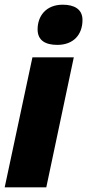

<svg xmlns="http://www.w3.org/2000/svg" viewBox="-21 -797 371 817"><path d="M223 -606C292 -606 330 -650 330 -712C330 -758 295 -777 246 -777C175 -777 139 -729 139 -672C139 -625 172 -606 223 -606ZM-1 0H176L293 -553H117Z"/></svg>

Font: Noto Sans UI SemiCondensed Black
Style: Italic
Weight: 900
Width: 4
Italic angle: -372°
Designer: Monotype Design Team
Foundry: Monotype Imaging Inc.
Version: Version 1.901